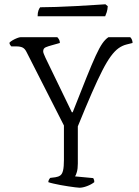

<svg xmlns="http://www.w3.org/2000/svg" viewBox="-20 -878 651 898"><path d="M352 0Q345 0 331 -2Q317 -4 299 -6.5Q281 -9 263 -12.5Q245 -16 229.5 -19.5Q214 -23 206 -26Q206 -32 209 -37.5Q212 -43 215 -46L239 -49Q253 -51 262 -57.5Q271 -64 275 -81Q279 -98 279 -130V-291L105 -633Q97 -650 86 -655.5Q75 -661 56 -661H33Q31 -663 28 -667Q25 -671 24 -678Q29 -684 39.5 -690Q50 -696 60.5 -700Q71 -704 76 -704H248Q252 -700 256 -693.5Q260 -687 260 -677L221 -666Q206 -662 194 -657Q182 -652 182 -638Q182 -632 185.5 -624.5Q189 -617 193 -607L316 -353H320Q359 -452 384.5 -515.5Q410 -579 427.5 -617Q445 -655 458.5 -674.5Q472 -694 487 -704H589Q593 -701 596.5 -693.5Q600 -686 600 -677L572 -670Q552 -665 534.5 -652.5Q517 -640 498.5 -615Q480 -590 458.5 -548Q437 -506 409 -442Q381 -378 344 -287V-113Q344 -89 339.5 -73.5Q335 -58 331 -53L416 -45Q418 -41 419.5 -37.5Q421 -34 421 -26Q407 -15 387 -7.5Q367 0 352 0ZM156 -802Q156 -819 160 -829.5Q164 -840 168 -844Q198 -844 242.5 -845.5Q287 -847 333.5 -849.5Q380 -852 418 -854.5Q456 -857 473 -858L484 -849Q483 -833 479 -820.5Q475 -808 472 -802Z"/></svg>

Font: Texturina Medium 12pt Thin
Style: Regular
Weight: 250
Version: Version 1.002